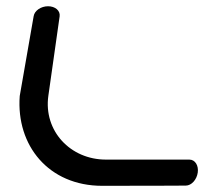

<svg xmlns="http://www.w3.org/2000/svg" viewBox="-20 -601 703 621"><path d="M172.9 -548.4C175.4 -566.9 158 -580.8 135.4 -580.8C112.9 -580.8 91.5 -566.8 88.8 -548.4L43.8 -290.4L43.8 -290.1C32 -130.8 136.9 0 310.6 0C472.1 0 580.7 -0.7 580.7 -0.7C599.6 -0.7 616.4 -20.2 619.6 -42.8C622.8 -65.3 611.4 -84.8 592.5 -84.8C592.5 -84.8 434 -84.8 322.5 -84.8C207.7 -84.8 120.4 -177.4 136.4 -291.3C151 -395 168.5 -517.6 172.2 -543.5Z"/></svg>

Font: Hi.
Style: Bold
Weight: 400
Designer: Mew Too, Robert Jablonski
Foundry: Cannot Into Space Fonts
Version: Version 1.996